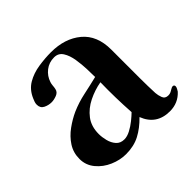

<svg xmlns="http://www.w3.org/2000/svg" viewBox="-140 -680 823 823"><g transform="rotate(-45 272.0 -268.0)"><path d="M331 -112Q328 -159 327 -205Q326 -251 327 -297Q287 -290 249.5 -271.5Q212 -253 188.5 -222Q165 -191 165 -145Q165 -126 170.5 -104Q176 -82 189.5 -66.5Q203 -51 227 -51Q244 -51 264 -61.5Q284 -72 302 -86.5Q320 -101 331 -112ZM543 -56Q543 -52 539.5 -45Q536 -38 533 -34Q500 2 450 2Q369 2 340 -73Q307 -39 271 -20Q235 -1 187 -1Q151 -1 115 -16.5Q79 -32 55 -61Q31 -90 31 -128Q31 -166 50.5 -196Q70 -226 100.5 -248Q131 -270 162 -284Q201 -301 243.5 -310Q286 -319 327 -329Q327 -346 326 -376.5Q325 -407 320 -438.5Q315 -470 301.5 -491.5Q288 -513 262 -513Q231 -513 208 -495Q185 -477 176 -449Q173 -440 172.5 -431Q172 -422 170 -413Q167 -397 150 -390.5Q133 -384 119 -384Q100 -384 83 -392.5Q66 -401 66 -422Q66 -430 68.5 -437Q71 -444 74 -451Q90 -489 121.5 -507.5Q153 -526 192.5 -532Q232 -538 268 -538Q352 -538 405.5 -493.5Q459 -449 459 -363Q459 -320 459 -276.5Q459 -233 459 -189Q459 -166 459.5 -143.5Q460 -121 461 -98Q462 -83 468 -67Q474 -51 493 -51Q501 -51 507 -53.5Q513 -56 519 -60Q523 -62 526.5 -64Q530 -66 534 -66Q543 -66 543 -56Z"/></g></svg>

Font: Kaisei Tokumin ExtraBold
Style: Regular
Weight: 800
Designer: Font-Kai, 金井和夫
Foundry: KAZUO KANAI
Version: Version 5.003